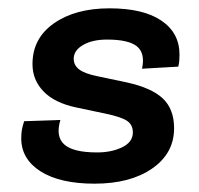

<svg xmlns="http://www.w3.org/2000/svg" viewBox="-20 -430 478 461"><path d="M207 11Q124 11 77.5 -18.5Q31 -48 31 -98Q31 -109 32.5 -118Q34 -127 38 -139L125 -142Q113 -102 134.5 -83Q156 -64 213 -64Q248 -64 273.5 -76.5Q299 -89 299 -112Q299 -130 285.5 -139.5Q272 -149 234 -157L163 -172Q111 -183 84.5 -210.5Q58 -238 58 -276Q58 -338 109.5 -374Q161 -410 243 -410Q324 -410 367.5 -380.5Q411 -351 411 -299Q411 -291 410.5 -284.5Q410 -278 408 -270L321 -265Q329 -302 309 -318.5Q289 -335 237 -335Q202 -335 179.5 -322Q157 -309 157 -289Q157 -273 170.5 -263Q184 -253 214 -247L285 -232Q344 -219 371 -193.5Q398 -168 398 -122Q398 -62 345.5 -25.5Q293 11 207 11Z"/></svg>

Font: Rokkitt SemiBold
Style: Italic
Weight: 600
Italic angle: -9°
Designer: Vernon Adams
Foundry: Vernon Adams
Version: Version 3.103